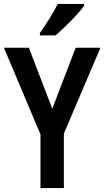

<svg xmlns="http://www.w3.org/2000/svg" viewBox="-20 -957 531 977"><path d="M246 -404 365 -714H491L305 -277V0H186V-273L0 -714H127ZM408 -928Q394 -908 368.5 -880Q343 -852 314 -824Q285 -796 262 -777H183V-789Q209 -826 233 -864.5Q257 -903 274 -937H408Z"/></svg>

Font: Noto Sans Condensed SemiBold
Style: Regular
Weight: 600
Width: 3
Designer: Monotype Design Team
Foundry: Monotype Imaging Inc.
Version: Version 2.013; ttfautohint (v1.8.4.7-5d5b)